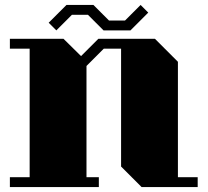

<svg xmlns="http://www.w3.org/2000/svg" viewBox="-20 -757 840 777"><path d="M780 -40V0H553L470 -83V-560H400L330 -490V-40H380V0H20V-40H100V-560H20V-600H237L308 -530L378 -600H607L700 -507V-40ZM249 -737 177 -665 208 -634 271 -697H336L399 -634H508L580 -706L549 -737L486 -674H421L358 -737Z"/></svg>

Font: Kumar One
Style: Regular
Weight: 400
Designer: Parimal Parmar
Foundry: Indian Type Foundry
Version: Version 1.001;PS 1.001;hotconv 1.0.88;makeotf.lib2.5.647800